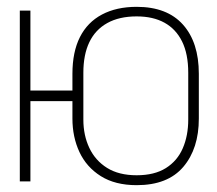

<svg xmlns="http://www.w3.org/2000/svg" viewBox="-20 -531 634 562"><path d="M54 -266V-235H210V-266ZM562 -184V-315Q562 -407 515.5 -459Q469 -511 380 -511Q321 -511 278.5 -488.5Q236 -466 214 -422.5Q192 -379 192 -315V-184Q192 -130 212.5 -86Q233 -42 275 -15.5Q317 11 380 11Q471 11 516.5 -42.5Q562 -96 562 -184ZM531 -318V-181Q531 -134 515 -97Q499 -60 465.5 -39Q432 -18 380 -18Q328 -18 293.5 -39.5Q259 -61 241.5 -98Q224 -135 224 -181V-318Q224 -371 241.5 -407.5Q259 -444 294 -463.5Q329 -483 380 -483Q428 -483 461.5 -464.5Q495 -446 513 -409.5Q531 -373 531 -318ZM38 0H69V-500H38Z"/></svg>

Font: Advent Pro ExtraLight
Style: Regular
Weight: 250
Version: Version 3.000